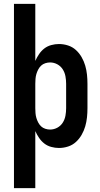

<svg xmlns="http://www.w3.org/2000/svg" viewBox="-20 -755 515 990"><path d="M52 215V-735H162V-441Q170 -459 181.5 -476Q193 -493 208.5 -505Q224 -517 244 -522.5Q264 -528 284 -528Q308 -528 331 -520.5Q354 -513 371.5 -497Q389 -481 401 -460Q413 -439 419.5 -416.5Q426 -394 428.5 -370.5Q431 -347 431 -323V-197Q431 -173 428.5 -149.5Q426 -126 419.5 -103.5Q413 -81 401 -60Q389 -39 371.5 -23Q354 -7 331 0.5Q308 8 284 8Q264 8 244 2.5Q224 -3 208.5 -15Q193 -27 181.5 -44Q170 -61 162 -79V215ZM238 -87Q258 -87 275.5 -96.5Q293 -106 303.5 -122.5Q314 -139 317.5 -158.5Q321 -178 321 -197V-323Q321 -342 317.5 -361.5Q314 -381 303.5 -397.5Q293 -414 275.5 -423.5Q258 -433 238 -433Q226 -433 213.5 -429Q201 -425 192 -416.5Q183 -408 177 -396.5Q171 -385 167.5 -373Q164 -361 163 -348Q162 -335 162 -323V-197Q162 -185 163 -172Q164 -159 167.5 -147Q171 -135 177 -123.5Q183 -112 192 -103.5Q201 -95 213.5 -91Q226 -87 238 -87Z"/></svg>

Font: Iosevka QP
Style: Bold
Weight: 700
Designer: Belleve Invis
Foundry: Belleve Invis
Version: Version 20.0.0; ttfautohint (v1.8.4)